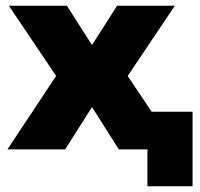

<svg xmlns="http://www.w3.org/2000/svg" viewBox="-20 -523 700 672"><path d="M496 129V0H456V-132H654V129ZM6 0 208 -305 213 -203 11 -503H214L310 -353H294L390 -503H592L390 -202L395 -305L599 0H396L294 -161H310L208 0Z"/></svg>

Font: Nunito Sans 8pt Black
Style: Regular
Weight: 900
Version: Version 3.101;gftools[0.9.27]